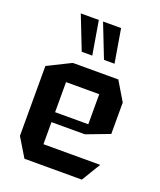

<svg xmlns="http://www.w3.org/2000/svg" viewBox="-139 -837 769 924"><g transform="rotate(20 245.5 -375.0)"><path d="M98 0 40 -96V-97H450V-96L392 0ZM40 -97V-454L159 -513H160V-97ZM160 -210V-261H330V-210ZM160 -415V-513H392L450 -416V-415ZM330 -210V-415H450V-255L331 -210ZM295 -578 228 -749V-750H320L349 -578ZM181 -578 114 -749V-750H206L235 -578Z"/></g></svg>

Font: Foldit Medium
Style: Regular
Weight: 500
Version: Version 1.003